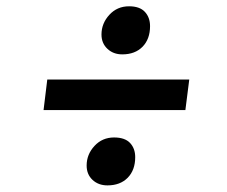

<svg xmlns="http://www.w3.org/2000/svg" viewBox="-20 -674 703 595"><path d="M115 -333 126.5 -427.5H566.5L554.5 -333ZM313 -99.5Q285 -99.5 266.8 -116.5Q248.5 -133.5 248.5 -161Q248.5 -195.5 272.8 -221.8Q297 -248 333.5 -248Q367 -248 383 -231Q399 -214 399 -187Q399 -147 375.8 -123.2Q352.5 -99.5 313 -99.5ZM359 -505.5Q331 -505.5 312.8 -522.8Q294.5 -540 294.5 -567Q294.5 -601.5 318.8 -628Q343 -654.5 380 -654.5Q413 -654.5 429 -637.2Q445 -620 445 -593Q445 -553 421.8 -529.2Q398.5 -505.5 359 -505.5Z"/></svg>

Font: Merriweather Sans Medium
Style: Italic
Weight: 500
Italic angle: -7.5°
Designer: Eben Sorkin
Foundry: Eben Sorkin
Version: Version 2.001